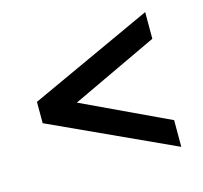

<svg xmlns="http://www.w3.org/2000/svg" viewBox="-69 -618 588 556"><g transform="rotate(-15 225.0 -340.0)"><path d="M410 -218V-138L40 -308V-372L410 -542V-462L151 -340Z"/></g></svg>

Font: Protest Strike
Style: Regular
Weight: 400
Designer: Octavio Pardo
Foundry: Ashler Design
Version: Version 2.005; ttfautohint (v1.8.4.7-5d5b)